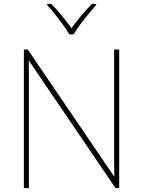

<svg xmlns="http://www.w3.org/2000/svg" viewBox="-20 -969 738 989"><path d="M594 0H575L130 -655H128Q129 -612 129 -577Q129 -542 129 -502V0H103V-714H123L567 -61H569Q568 -99 568 -138Q568 -177 568 -211V-714H594ZM337 -792Q325 -813 305 -840.5Q285 -868 263.5 -895.5Q242 -923 223 -943V-949H244Q272 -921 299.5 -887Q327 -853 348 -824Q369 -853 397.5 -887Q426 -921 454 -949H475V-943Q457 -923 434.5 -895.5Q412 -868 391.5 -840.5Q371 -813 359 -792Z"/></svg>

Font: Noto Sans Syriac Western Thin
Style: Regular
Weight: 100
Designer: Patrick Giasson and the Monotype Design Team
Foundry: Monotype Imaging Inc.
Version: Version 3.000; ttfautohint (v1.8.4.7-5d5b)